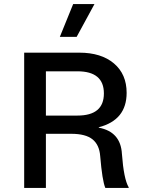

<svg xmlns="http://www.w3.org/2000/svg" viewBox="-20 -917 704 937"><path d="M337 -897H441L354 -737H272ZM98 0V-660H367Q474 -660 536 -607.5Q598 -555 598 -464Q598 -331 462 -296V-294Q569 -274 575 -166Q584 -43 608 -3V0H494Q479 -35 469 -155Q465 -210 431.5 -237Q398 -264 328 -264H204V0ZM204 -353H358Q487 -353 487 -461Q487 -569 358 -569H204Z"/></svg>

Font: Elaine Sans Medium
Style: Regular
Weight: 500
Designer: Wei Huang
Foundry: Wei Huang
Version: Version 2.001;December 24, 2019;FontCreator 12.0.0.2547 64-b